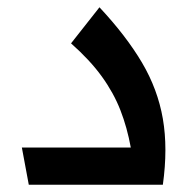

<svg xmlns="http://www.w3.org/2000/svg" viewBox="-20 -507 534 527"><path d="M59 0 40 -102H339Q329 -157 310.5 -204.5Q292 -252 259.5 -297Q227 -342 175 -388L253 -487Q326 -409 369.5 -335.5Q413 -262 427 -181Q441 -100 427 0Z"/></svg>

Font: Lexend Medium
Style: Regular
Weight: 500
Designer: Bonnie Shaver-Troup, Thomas Jockin
Foundry: Lexend
Version: Version 1.005